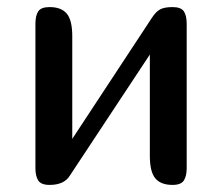

<svg xmlns="http://www.w3.org/2000/svg" viewBox="-20 -522 627 542"><path d="M507 -47Q507 -25 499 -12.5Q491 0 467 0Q434 0 418.5 -18.5Q403 -37 403 -82V-368L177 -26Q161 0 120 0Q96 0 88 -12.5Q80 -25 80 -47V-455Q80 -478 88 -490Q96 -502 120 -502Q153 -502 168.5 -483.5Q184 -465 184 -420V-130L409 -472Q420 -489 432 -495.5Q444 -502 467 -502Q491 -502 499 -490Q507 -478 507 -455Z"/></svg>

Font: Marmelad
Style: Regular
Weight: 400
Designer: Manvel Shmavonyan
Foundry: Cyreal
Version: Version 1.110; ttfautohint (v1.8.4.7-5d5b)